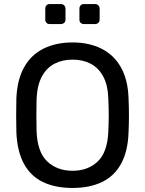

<svg xmlns="http://www.w3.org/2000/svg" viewBox="-20 -920 717 950"><path d="M339 10Q253 10 192 -19.5Q131 -49 98 -110.5Q65 -172 61 -265Q60 -309 60 -349.5Q60 -390 61 -434Q65 -526 99.5 -587.5Q134 -649 195.5 -679.5Q257 -710 339 -710Q420 -710 481.5 -679.5Q543 -649 578 -587.5Q613 -526 616 -434Q618 -390 618 -349.5Q618 -309 616 -265Q613 -172 579.5 -110.5Q546 -49 485 -19.5Q424 10 339 10ZM339 -75Q415 -75 463.5 -121Q512 -167 516 -270Q518 -315 518 -350.5Q518 -386 516 -430Q514 -499 490.5 -542Q467 -585 428 -605Q389 -625 339 -625Q289 -625 250 -605Q211 -585 187.5 -542Q164 -499 161 -430Q160 -386 160 -350.5Q160 -315 161 -270Q165 -167 214 -121Q263 -75 339 -75ZM396 -801Q385 -801 379 -807Q373 -813 373 -823V-877Q373 -887 379 -893.5Q385 -900 396 -900H450Q460 -900 466.5 -893.5Q473 -887 473 -877V-823Q473 -813 466.5 -807Q460 -801 450 -801ZM226 -801Q216 -801 210 -807Q204 -813 204 -823V-877Q204 -887 210 -893.5Q216 -900 226 -900H281Q291 -900 297.5 -893.5Q304 -887 304 -877V-823Q304 -813 297.5 -807Q291 -801 281 -801Z"/></svg>

Font: DVN-Rubik
Style: Regular
Weight: 400
Designer: Hubert and Fischer
Foundry: Hubert & Fischer
Version: Version 2.102